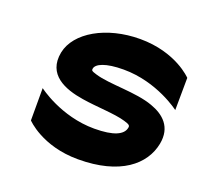

<svg xmlns="http://www.w3.org/2000/svg" viewBox="-91 -564 709 676"><g transform="rotate(20 264.0 -225.5)"><path d="M80 -322C63 -234 138 -205 208 -194C263 -185 331 -184 371 -172C391 -166 395 -163 393 -154C388 -127 354 -110 281 -110C155 -110 62 -182 62 -182V-61C62 -61 129 11 264 11C422 11 501 -57 517 -139C530 -206 489 -240 441 -257C376 -281 278 -275 223 -292C203 -298 203 -300 204 -307C207 -325 240 -341 308 -341C434 -341 527 -269 527 -269L528 -390C528 -390 461 -462 326 -462C200 -462 96 -402 80 -322Z"/></g></svg>

Font: Charger EcoBlack
Style: Obl
Weight: 1000
Designer: Jasper
Foundry: Cannot Into Space Fonts
Version: Version 1.1